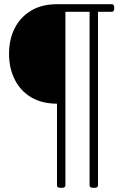

<svg xmlns="http://www.w3.org/2000/svg" viewBox="-20 -720 607 913"><path d="M267 173Q251 173 251 161V-227Q179 -227 128 -257.5Q77 -288 50 -342Q23 -396 23 -464Q23 -533 50 -586Q77 -639 128 -669.5Q179 -700 251 -700H511Q523 -700 523 -686V-678Q523 -664 511 -664H446V161Q446 173 430 173H422Q406 173 406 161V-664H291V161Q291 173 275 173Z"/></svg>

Font: Asap Semi Expanded Thin
Style: Regular
Weight: 100
Width: 6
Designer: Pablo Cosgaya
Foundry: Omnibus-Type
Version: Version 3.001; ttfautohint (v1.8.4.7-5d5b)